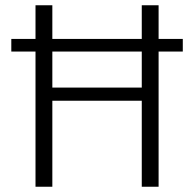

<svg xmlns="http://www.w3.org/2000/svg" viewBox="-20 -710 738 730"><path d="M519 0V-690H583V0ZM115 0V-690H179V0ZM146 -327V-377H550V-327ZM23 -514V-562H675V-514Z"/></svg>

Font: Mozilla Headline ExtraLight
Style: Regular
Weight: 200
Designer: Studio DRAMA
Foundry: Studio DRAMA
Version: Version 1.000